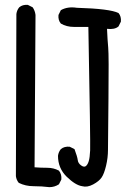

<svg xmlns="http://www.w3.org/2000/svg" viewBox="-20 -772 540 784"><path d="M181.6 -7.8Q150.4 -11.7 117.2 -11.7Q84 -11.7 56.6 -25.4Q46.9 -37.1 44.9 -52.7L46.9 -714.8Q48.8 -730.5 58.6 -742.2Q72.3 -753.9 93.8 -752L113.3 -742.2Q123 -728.5 125 -710.9L121.1 -88.9Q146.5 -86.9 172.9 -86.9Q199.2 -86.9 220.7 -75.2Q232.4 -60.5 230.5 -39.1L220.7 -19.5Q203.1 -7.8 181.6 -7.8ZM315.4 -11.7Q288.1 -15.6 252.4 -50.3Q216.8 -85 216.8 -135.7Q218.8 -151.4 228.5 -163.1Q242.2 -174.8 264.6 -172.9L284.2 -163.1Q295.9 -131.8 297.4 -118.7Q298.8 -105.5 311 -96.7Q323.2 -87.9 330.6 -93.8Q337.9 -99.6 342.3 -113.8Q346.7 -127.9 348.1 -157.7Q349.6 -187.5 340.8 -662.1Q311.5 -662.1 281.7 -662.1Q252 -662.1 228.5 -675.8Q216.8 -689.5 218.8 -710.9L228.5 -730.5Q255.9 -746.1 293.9 -740.2Q428.7 -736.3 463.9 -718.8Q475.6 -705.1 473.6 -683.6L463.9 -664.1Q448.2 -650.4 417 -654.3Q418.9 -608.4 421.9 -577.1Q424.8 -545.9 422.9 -368.7Q420.9 -191.4 420.9 -159.7Q420.9 -127.9 413.1 -95.2Q405.3 -62.5 395 -47.4Q384.8 -32.2 360.4 -19Q335.9 -5.9 315.4 -11.7Z"/></svg>

Font: JasonHandwriting1
Style: Regular
Weight: 400
Version: Version 1.48.20